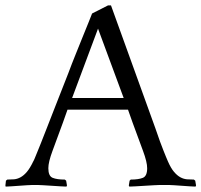

<svg xmlns="http://www.w3.org/2000/svg" viewBox="-39 -685 746 711"><path d="M372 -665 536 -211Q546 -181 553.5 -161Q561 -141 566.5 -127Q572 -113 576 -103.5Q580 -94 583 -87Q594 -62 605.5 -48.5Q617 -35 629 -28.5Q641 -22 653.5 -21Q666 -20 679 -20L684 -16L687 2L685 6Q678 6 664 5Q650 4 635 3Q620 2 606.5 1Q593 0 586 0H553Q546 0 530 1Q514 2 496.5 3Q479 4 463 5Q447 6 440 6L438 2L441 -16L445 -20Q474 -20 490 -26.5Q506 -33 506 -62Q506 -85 490.5 -126.5Q475 -168 452 -231L435 -279H211L194 -231Q171 -168 155.5 -126.5Q140 -85 140 -62Q140 -33 156 -26.5Q172 -20 201 -20L206 -16L209 2L207 6Q200 6 185 5Q170 4 153.5 3Q137 2 122 1Q107 0 100 0H81Q74 0 60 1Q46 2 31 3Q16 4 2.5 5Q-11 6 -18 6L-19 2L-17 -16L-12 -20Q1 -20 13 -21Q25 -22 37 -28.5Q49 -35 60.5 -48.5Q72 -62 84 -87Q87 -92 89.5 -98.5Q92 -105 97.5 -118Q103 -131 111.5 -152.5Q120 -174 133.5 -208.5Q147 -243 166.5 -293Q186 -343 214 -414Q227 -449 241 -483.5Q255 -518 267 -548Q279 -578 288.5 -601Q298 -624 302 -635L361 -665ZM228 -322H419L324 -579Z"/></svg>

Font: Quattrocento
Style: Regular
Weight: 400
Designer: Pablo Impallari
Foundry: Pablo Impallari, Igino Marini, Branda Gallo
Version: Version 2.000